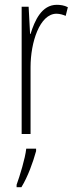

<svg xmlns="http://www.w3.org/2000/svg" viewBox="-20 -557 311 798"><path d="M216 -537C153 -537 124 -471 107 -416H105L99 -529H70V0H107V-278C107 -381 145 -500 215 -500C229 -500 244 -495 253 -491L262 -527C247 -535 230 -537 216 -537ZM130 71V61H89C85 101 62 175 49 211V221H69C96 177 117 118 130 71Z"/></svg>

Font: Noto Sans Georgian ExtraCondensed ExtraLight
Style: Regular
Weight: 200
Width: 2
Designer: Monotype Design Team, Akaki Razmadze
Foundry: Google LLC
Version: Version 2.005